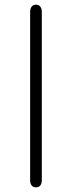

<svg xmlns="http://www.w3.org/2000/svg" viewBox="-20 -625 308 822"><path d="M109 146Q109 161 115.5 169Q122 177 134 177Q146 177 152.5 169Q159 161 159 146V-574Q159 -588 152.5 -596.5Q146 -605 134 -605Q122 -605 115.5 -596.5Q109 -588 109 -574Z"/></svg>

Font: Beiruti Light
Style: Regular
Weight: 300
Designer: Arlette Boutros
Foundry: Boutros
Version: Version 1.41